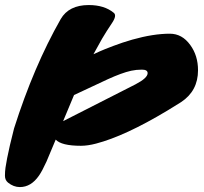

<svg xmlns="http://www.w3.org/2000/svg" viewBox="-56 -719 822 772"><path d="M269.5 -132.8Q190.9 -132.8 168 -157.7L130.9 -69.3Q113.8 -31.7 100.6 -12.7Q68.8 33.2 23.9 33.2Q-1.5 33.2 -23.9 15.1Q-36.1 4.9 -36.1 -12.2Q-36.1 -29.3 -33.9 -44.9Q-31.7 -60.5 -27.3 -83Q-18.6 -128.4 0.5 -202.6Q79.6 -451.7 188 -642.1Q220.7 -698.7 300.8 -698.7Q363.8 -698.7 401.4 -667.5Q415 -656.7 393.8 -625.5Q372.6 -594.2 354.5 -563.5L319.8 -501Q322.3 -502 324.2 -502.9Q326.2 -503.9 344 -512Q361.8 -520 399.2 -534.2Q436.5 -548.3 475.6 -559.6Q560.5 -583.5 627 -583.5Q676.3 -583.5 709 -538.1Q740.2 -495.6 740.2 -436.5Q740.2 -353.5 672.4 -308.6L616.2 -273.9Q446.3 -171.9 330.1 -141.6Q296.4 -132.8 269.5 -132.8ZM537.6 -424.8Q537.6 -439 514.6 -439Q491.7 -439 471.7 -434.6Q451.7 -430.2 428.5 -421.6Q405.3 -413.1 377.4 -400.4L241.7 -336.9L197.8 -231.9L488.8 -379.9Q537.6 -405.3 537.6 -424.8Z"/></svg>

Font: Sarina
Style: Regular
Weight: 400
Designer: James Grieshaber
Foundry: James Grieshaber
Version: Version 1.001